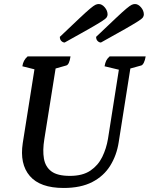

<svg xmlns="http://www.w3.org/2000/svg" viewBox="-20 -921 743 953"><path d="M296 12Q179 12 128 -47.5Q77 -107 93 -211L151 -577L91 -592Q95 -622 117 -641H330Q324 -600 309 -596L256 -581L200 -230Q191 -175 198 -134Q205 -93 235 -70.5Q265 -48 327 -48Q390 -48 428.5 -74Q467 -100 487.5 -142Q508 -184 516 -232L570 -575L499 -592Q502 -609 507 -619.5Q512 -630 524 -641H703Q700 -622 694 -610Q688 -598 681 -596L627 -581L569 -214Q559 -150 527 -98.5Q495 -47 438 -17.5Q381 12 296 12ZM301 -710Q292 -710 284.5 -717.5Q277 -725 277 -738Q339 -797 374 -830Q409 -863 427 -878Q445 -893 453.5 -897Q462 -901 470 -901Q486 -901 500 -884.5Q514 -868 514 -849Q514 -842 509.5 -835Q505 -828 485.5 -815.5Q466 -803 422.5 -778Q379 -753 301 -710ZM481 -710Q472 -710 464.5 -717.5Q457 -725 457 -738Q519 -797 554 -830Q589 -863 607 -878Q625 -893 633.5 -897Q642 -901 650 -901Q666 -901 680 -884.5Q694 -868 694 -849Q694 -842 689.5 -835Q685 -828 665.5 -815.5Q646 -803 602.5 -778Q559 -753 481 -710Z"/></svg>

Font: Petrona SemiBold
Style: Italic
Weight: 600
Italic angle: -9°
Designer: Ringo R. Seeber
Foundry: Ringo R. Seeber
Version: Version 2.001; ttfautohint (v1.8.3)